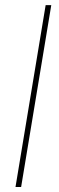

<svg xmlns="http://www.w3.org/2000/svg" viewBox="-20 -748 235 768"><path d="M185.1 -727.5 64.5 0H42L162.6 -727.5Z"/></svg>

Font: Inter 20pt Thin
Style: Italic
Weight: 250
Italic angle: -9.3988°
Version: Version 4.001;git-66647c0bb